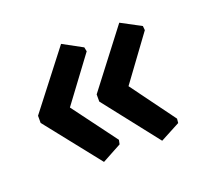

<svg xmlns="http://www.w3.org/2000/svg" viewBox="-61 -360 423 400"><g transform="rotate(-20 150.0 -160.0)"><path d="M12.1 -166.4 108.4 -290.7 151.4 -267.3 153.3 -257.9 80.4 -159.8 153.3 -61.7 151.4 -52.3 108.4 -29 12.1 -150.5ZM142.1 -166.4 237.4 -290.7 281.3 -267.3 282.2 -257.9 210.3 -159.8 282.2 -61.7 281.3 -52.3 237.4 -29 142.1 -150.5Z"/></g></svg>

Font: Gurajada
Style: Regular
Weight: 400
Designer: Purushoth Kumar Guthula
Foundry: SiliconAndhra, USA.
Version: Version 1.0.3; ttfautohint (v1.2.42-39fb)